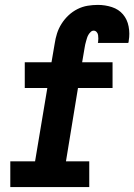

<svg xmlns="http://www.w3.org/2000/svg" viewBox="-20 -763 547 783"><path d="M22 0V-105H123L173 -404H81V-509H190L203 -585Q206 -606 212.5 -626.5Q219 -647 231 -666Q243 -685 259.5 -700.5Q276 -716 296 -726Q316 -736 337 -739.5Q358 -743 379 -743Q409 -743 436.5 -734Q464 -725 481.5 -704.5Q499 -684 504.5 -655Q510 -626 505 -597Q505 -594 504.5 -592Q504 -590 503 -588H379Q379 -589 379.5 -589.5Q380 -590 380 -591Q381 -598 381 -605.5Q381 -613 380 -620Q379 -627 374 -632.5Q369 -638 362 -638Q355 -638 349.5 -632.5Q344 -627 340.5 -621Q337 -615 335 -608.5Q333 -602 331 -595Q329 -588 327.5 -581.5Q326 -575 325 -568L315 -509H439V-404H298L249 -105H344V0Z"/></svg>

Font: Iosevka Slab Extrabold Oblique
Style: Regular
Weight: 800
Italic angle: -9°
Monospace: yes
Designer: Belleve Invis
Foundry: Belleve Invis
Version: Version 11.1.1; ttfautohint (v1.8.3)